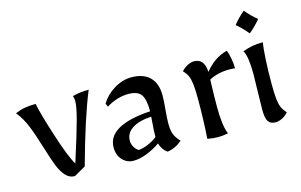

<svg xmlns="http://www.w3.org/2000/svg" viewBox="-80 -803 1591 1014"><g transform="rotate(-15 716.0 -296.5)"><path d="M100 -176Q76 -255 56 -304.5Q36 -354 5 -392Q33 -404 59 -408.5Q85 -413 118 -413Q128 -359 170 -228.5Q212 -98 239 -55Q288 -208 306 -276Q324 -344 324 -374Q324 -389 319 -402Q359 -413 408 -413Q351 -275 283 -27L220 9Q190 9 169 -15Q148 -39 134 -75Q120 -111 100 -176Z M456 -83Q456 -204 692 -219Q692 -285 673 -311Q654 -337 603 -337Q572 -337 540.5 -327Q509 -317 483 -300L475 -319Q502 -363 548 -390.5Q594 -418 642 -418Q707 -418 742 -383.5Q777 -349 777 -284Q777 -248 772 -203Q768 -155 768 -132Q768 -94 776 -73Q784 -52 807 -27Q770 5 726 11Q699 -7 688 -44Q652 -19 613 -4Q574 11 541 11Q505 11 480.5 -15.5Q456 -42 456 -83ZM684 -80V-85Q684 -117 687 -147L690 -190Q622 -186 585 -161.5Q548 -137 548 -96Q548 -79 557 -62.5Q566 -46 581 -37Q606 -39 634 -51Q662 -63 684 -80Z M946 0Q953 -100 953 -213Q953 -268 949.5 -297Q946 -326 938.5 -343Q931 -360 914 -378Q930 -396 949 -405Q968 -414 983 -414Q1040 -414 1043 -340Q1069 -372 1098.5 -392.5Q1128 -413 1166 -423Q1173 -407 1178.5 -377Q1184 -347 1184 -322Q1172 -324 1150 -324Q1118 -324 1089 -316.5Q1060 -309 1042 -298L1041 -267Q1039 -201 1039 -150Q1039 -45 1059 0Q1029 6 1004 6Q979 6 946 0Z M1266 -73Q1266 -110 1268 -178Q1270 -242 1270 -272Q1270 -313 1265 -347.5Q1260 -382 1250 -397Q1278 -408 1303.5 -412.5Q1329 -417 1361 -417Q1356 -388 1352.5 -327.5Q1349 -267 1349 -192Q1349 -137 1352.5 -108Q1356 -79 1363.5 -62Q1371 -45 1388 -27Q1372 -9 1353 0Q1334 9 1319 9Q1290 9 1278 -9Q1266 -27 1266 -73ZM1246 -542Q1276 -579 1307 -604Q1335 -570 1369 -542Q1341 -508 1307 -480Q1280 -513 1246 -542Z"/></g></svg>

Font: Mirza
Style: Regular
Weight: 400
Designer: Arabic design by Kourosh Beigpour, Latin design by Eduardo Tunni, engineering by Lasse Fister
Version: Version 1.000